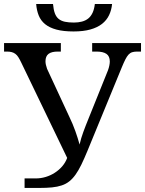

<svg xmlns="http://www.w3.org/2000/svg" viewBox="-20 -926 715 946"><path d="M674.8 -671.9H655.8Q641.1 -671.9 631.1 -668.7Q621.1 -665.5 613 -656.7Q605 -647.9 597.4 -632.8Q589.8 -617.7 580.1 -594.2L411.1 -183.1Q395 -144 380.9 -115Q366.7 -85.9 352.3 -65.7Q337.9 -45.4 321.5 -32.5Q305.2 -19.5 284.2 -12.5Q263.2 -5.4 236.3 -2.7Q209.5 0 173.8 0H101.1V-46.9H155.8Q181.2 -46.9 205.3 -54.2Q229.5 -61.5 250.2 -75Q271 -88.4 286.9 -106.9Q302.7 -125.5 311 -147.9L84 -619.1Q76.7 -634.3 70.3 -644.3Q64 -654.3 55.9 -660.4Q47.9 -666.5 37.8 -669.2Q27.8 -671.9 13.2 -671.9H0V-713.9H279.8V-671.9H264.2Q233.9 -671.9 219 -660.4Q204.1 -648.9 204.1 -624Q204.1 -615.7 206.1 -606.9Q208 -598.1 211.9 -586.9L321.8 -350.1Q338.9 -314.9 351.3 -279.8Q363.8 -244.6 372.1 -213.9Q375.5 -229.5 380.1 -244.6Q384.8 -259.8 390.4 -275.4Q396 -291 402.8 -308.3Q409.7 -325.7 418 -346.2L512.2 -580.1Q516.6 -592.3 518.8 -603.5Q521 -614.7 521 -623Q521 -648.9 504.6 -660.4Q488.3 -671.9 455.1 -671.9H434.1V-713.9H674.8ZM532.2 -906.2Q529.3 -876 517.3 -851.1Q505.4 -826.2 482.7 -808.3Q460 -790.5 425.5 -780.8Q391.1 -771 342.3 -771Q292 -771 257.8 -780.3Q223.6 -789.6 202.1 -807.1Q180.7 -824.7 170.7 -849.9Q160.6 -875 158.2 -906.2H241.2Q243.7 -878.4 250.2 -860.6Q256.8 -842.8 269 -832.8Q281.2 -822.8 299.8 -818.8Q318.4 -814.9 344.2 -814.9Q365.7 -814.9 383.5 -819.6Q401.4 -824.2 414.6 -834.7Q427.7 -845.2 436 -862.8Q444.3 -880.4 447.3 -906.2Z"/></svg>

Font: Noto Serif
Style: Regular
Weight: 400
Designer: Monotype Design team
Foundry: Monotype Imaging Inc.
Version: Version 1.02